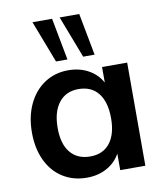

<svg xmlns="http://www.w3.org/2000/svg" viewBox="-87 -847 792 926"><g transform="rotate(-10 309.5 -384.0)"><path d="M551 -505V0H428V-81Q405 -39 362 -15.5Q319 8 264 8Q198 8 147 -24Q96 -56 68 -115Q40 -174 40 -252Q40 -330 68.5 -390.5Q97 -451 148 -484.5Q199 -518 264 -518Q319 -518 362 -494.5Q405 -471 428 -429V-505ZM428 -254Q428 -334 394 -377Q360 -420 297 -420Q235 -420 200.5 -375.5Q166 -331 166 -252Q166 -174 200.5 -132Q235 -90 298 -90Q360 -90 394 -133Q428 -176 428 -254ZM214 -570 135 -776H231L270 -570ZM347 -570 268 -776H364L403 -570Z"/></g></svg>

Font: Muli-Bold
Style: Bold
Weight: 700
Version: Version 2.000